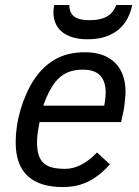

<svg xmlns="http://www.w3.org/2000/svg" viewBox="-20 -737 557 772"><path d="M139.2 -246.1Q134.3 -223.1 131.6 -203.1Q128.9 -183.1 128.9 -165Q128.9 -134.3 135.5 -113.8Q142.1 -93.3 156 -80.8Q169.9 -68.4 191.2 -63.2Q212.4 -58.1 242.2 -58.1Q275.4 -58.1 307.6 -75.2Q339.8 -92.3 370.1 -124L421.9 -76.2Q383.8 -32.7 338.1 -8.8Q292.5 15.1 231.9 15.1Q139.6 15.1 91.3 -29.3Q43 -73.7 43 -166Q43 -195.8 47.9 -229Q52.7 -262.2 62.5 -295.7Q72.3 -329.1 86.4 -360.8Q100.6 -392.6 119.1 -419.9Q151.9 -469.2 201.2 -498Q250.5 -526.9 323.2 -526.9Q363.3 -526.9 393.6 -515.4Q423.8 -503.9 444.1 -483.2Q464.4 -462.4 474.6 -432.9Q484.9 -403.3 484.9 -367.2Q484.9 -362.3 484.1 -353Q483.4 -343.8 482.4 -333Q481.4 -322.3 480 -311.5Q478.5 -300.8 477.1 -293L466.8 -246.1ZM398.9 -312Q404.8 -340.3 404.8 -365.2Q404.8 -409.7 382.8 -433.3Q360.8 -457 312 -457Q277.3 -457 250.7 -445.3Q224.1 -433.6 203.1 -408.2Q175.3 -373.5 153.8 -312ZM511.7 -716.8Q505.9 -688.5 492.9 -663.3Q480 -638.2 458.5 -619.6Q437 -601.1 406 -590.1Q375 -579.1 332.5 -579.1Q295.9 -579.1 269.8 -587.6Q243.7 -596.2 227.1 -610.8Q210.4 -625.5 202.6 -645.3Q194.8 -665 194.8 -687Q194.8 -702.1 197.8 -716.8H258.8Q258.8 -686 277.8 -670.9Q296.9 -655.8 339.8 -655.8Q363.3 -655.8 381.1 -659.9Q398.9 -664.1 411.9 -671.9Q424.8 -679.7 433.3 -690.9Q441.9 -702.1 447.8 -716.8Z"/></svg>

Font: Lorenzo Sans
Style: Italic
Weight: 400
Italic angle: -12°
Foundry: Intel Corporation
Version: Version 1.00; ttfautohint (v1.5)